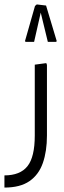

<svg xmlns="http://www.w3.org/2000/svg" viewBox="-20 -647 289 867"><path d="M0 200V145Q71 145 104 103.5Q137 62 137 -35V-355L189 -362L192 -354V-35Q192 36 173.5 89Q155 142 113 171Q71 200 0 200ZM146 -627 188 -622 236 -462 234 -458H196L162 -598L166 -599L134 -458H95L93 -462L138 -620Z"/></svg>

Font: Fustat Light
Style: Regular
Weight: 300
Designer: Mohamed Gaber, Khaled Hosny, Laura Garcia Mut
Foundry: Kief Type Foundry, Alif Type Foundry, Hard Type Foundry
Version: Version 1.007